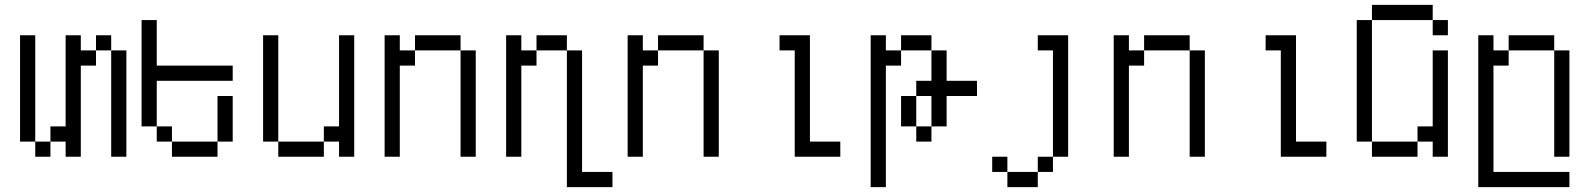

<svg xmlns="http://www.w3.org/2000/svg" viewBox="-20 -645 6540 790"><path d="M125 -62.5V0H187.5V-62.5ZM125 -62.5V-500H62.5V-62.5ZM250 -62.5V0H312.5Q312.5 0 312.5 -375H375V-437.5H312.5V-500H250Q250 -500 250 -125H187.5V-62.5ZM437.5 -437.5V0H500V-437.5ZM375 -437.5H437.5V-500H375Z M937.5 -312.5V-375H625V-562.5H562.5V-125H625V-62.5H687.5V0H875V-62.5H687.5V-125H625V-312.5ZM875 -62.5H937.5V-250H875Z M1125 -62.5V0H1312.5V-62.5ZM1125 -62.5V-500H1062.5V-62.5ZM1375 -62.5V0H1437.5Q1437.5 0 1437.5 -500H1375Q1375 -500 1375 -125H1312.5V-62.5Z M1562.5 -500Q1562.5 -500 1562.5 0H1625Q1625 0 1625 -375H1687.5V-437.5H1625V-500ZM1875 -437.5V0H1937.5V-437.5ZM1687.5 -437.5H1875V-500H1687.5Z M2500 125V62.5H2375Q2375 62.5 2375 -437.5H2312.5V125ZM2062.5 -500Q2062.5 -500 2062.5 0H2125Q2125 0 2125 -375H2187.5V-437.5H2125V-500ZM2187.5 -437.5H2312.5V-500H2187.5Z M2562.5 -500Q2562.5 -500 2562.5 0H2625Q2625 0 2625 -375H2687.5V-437.5H2625V-500ZM2875 -437.5V0H2937.5V-437.5ZM2687.5 -437.5H2875V-500H2687.5Z M3437.5 0V-62.5H3312.5V-500H3187.5V-437.5H3250V0Z M4000 -250V-312.5H3875Q3875 -312.5 3875 -437.5H3812.5Q3812.5 -437.5 3812.5 -312.5H3750V-250H3687.5Q3687.5 -250 3687.5 -125H3750V-62.5H3812.5V-125H3750Q3750 -125 3750 -250H3812.5Q3812.5 -250 3812.5 -125H3875Q3875 -125 3875 -250ZM3562.5 -500Q3562.5 -500 3562.5 125H3625Q3625 125 3625 -375H3687.5V-437.5H3625V-500ZM3687.5 -437.5H3812.5V-500H3687.5Z M4125 62.5V125H4250V62.5ZM4125 62.5V0H4062.5V62.5ZM4250 62.5H4312.5V0H4250ZM4312.5 0H4375Q4375 0 4375 -500H4250V-437.5H4312.5Z M4562.5 -500Q4562.5 -500 4562.5 0H4625Q4625 0 4625 -375H4687.5V-437.5H4625V-500ZM4875 -437.5V0H4937.5V-437.5ZM4687.5 -437.5H4875V-500H4687.5Z M5437.5 0V-62.5H5312.5V-500H5187.5V-437.5H5250V0Z M5937.5 -500V-562.5H5875V-500ZM5625 -62.5V0H5812.5V-62.5ZM5625 -62.5Q5625 -62.5 5625 -562.5H5562.5Q5562.5 -562.5 5562.5 -62.5ZM5875 -62.5V0H5937.5V-437.5H5875V-125H5812.5V-62.5ZM5625 -562.5H5875V-625H5625Z M6437.5 125V62.5H6125V-375H6187.5V-437.5H6125V-500H6062.5Q6062.5 -500 6062.5 125ZM6375 -437.5V0H6437.5V-437.5ZM6187.5 -437.5H6375V-500H6187.5Z"/></svg>

Font: CalcUnifontExMono
Style: Regular
Weight: 500
Version: Version 15.0.06